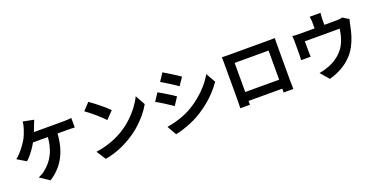

<svg xmlns="http://www.w3.org/2000/svg" viewBox="-25 -1666 5020 2572"><g transform="rotate(-20 2485.0 -380.0)"><path d="M448.5 -783.3Q439.9 -764.4 431.1 -741.3Q422.3 -718.2 415.7 -701.7Q407.4 -677 394.7 -645.8Q382 -614.6 368.4 -583.5Q354.8 -552.5 341.3 -526.4Q321.6 -487.6 293.4 -444.2Q265.2 -400.9 232.9 -361.4Q200.6 -321.9 167.5 -292.7L41.9 -368.6Q68.9 -388.4 93.6 -414.2Q118.4 -439.9 140.9 -468.2Q163.5 -496.4 182.2 -523.7Q200.9 -551.1 215.3 -574.7Q235.5 -609.4 249.8 -646.3Q264.1 -683.2 273.4 -711.4Q282.1 -736.4 287.6 -763.5Q293.1 -790.7 294.1 -813.7ZM290.8 -628.8Q307.8 -628.8 341 -628.8Q374.2 -628.8 418 -628.8Q461.9 -628.8 510.4 -628.8Q558.8 -628.8 607.2 -628.8Q655.6 -628.8 698.4 -628.8Q741.2 -628.8 772.7 -628.8Q804.3 -628.8 819.1 -628.8Q838.7 -628.8 868.7 -630.5Q898.7 -632.2 923.2 -635.9V-499.3Q894.8 -501.9 865.5 -502.4Q836.1 -502.9 819.1 -502.9Q801.7 -502.9 762 -502.9Q722.2 -502.9 669 -502.9Q615.8 -502.9 557.4 -502.9Q499 -502.9 444.2 -502.9Q389.4 -502.9 346 -502.9Q302.6 -502.9 280 -502.9ZM681.4 -556.5Q678.9 -445.9 658.1 -353.5Q637.2 -261.1 598.7 -185.9Q560.3 -110.6 504.3 -50.6Q448.3 9.5 376.1 55L241.3 -35.5Q268.2 -46.8 293.2 -61.2Q318.3 -75.6 335.8 -90.7Q378.6 -123.5 415.4 -166.5Q452.2 -209.4 480.4 -265.9Q508.6 -322.5 525 -394.3Q541.5 -466.1 543 -556.8Z M1211.1 -760.4Q1237.3 -742.4 1272.3 -716Q1307.3 -689.6 1344.5 -659.3Q1381.6 -629 1414.7 -600.2Q1447.8 -571.4 1469.1 -548.5L1367.3 -444.3Q1347.8 -465.5 1317 -494.4Q1286.2 -523.4 1250.3 -554.4Q1214.4 -585.5 1179.4 -613.3Q1144.4 -641 1117 -659.8ZM1085.5 -94.2Q1164.4 -105.3 1233.1 -125.2Q1301.8 -145 1361.1 -170.8Q1420.4 -196.5 1468.8 -225Q1554.1 -275.7 1624.8 -340.7Q1695.5 -405.8 1748.7 -476.2Q1801.9 -546.6 1833.4 -613.5L1910.9 -473.3Q1873.1 -405.6 1817.4 -338.8Q1761.7 -271.9 1691.9 -211.7Q1622.2 -151.5 1541 -102.9Q1490.5 -72.5 1431.2 -44.7Q1372 -16.8 1306.4 4.4Q1240.7 25.7 1170.3 37.7Z M2278.6 -791.8Q2303.3 -778.5 2334.2 -759.4Q2365.2 -740.2 2397.5 -719.9Q2429.7 -699.6 2458.6 -681.1Q2487.4 -662.6 2506.7 -648.7L2432.1 -538.4Q2411.6 -553 2382.9 -572Q2354.1 -591 2322.9 -610.8Q2291.6 -630.7 2261.1 -649.2Q2230.7 -667.7 2206.2 -681.8ZM2093.4 -81.9Q2149.7 -91.9 2207.5 -106.7Q2265.2 -121.5 2322.5 -143.1Q2379.7 -164.8 2433.8 -194.1Q2518.7 -242.1 2592.1 -302.2Q2665.6 -362.2 2724.5 -430.1Q2783.4 -498 2822.8 -569.3L2899.8 -433.4Q2830.2 -329.4 2727.7 -237Q2625.3 -144.5 2502 -73.8Q2451.2 -45.3 2390.5 -20.1Q2329.8 5 2271.2 23.4Q2212.7 41.8 2168.3 49.7ZM2124.6 -563.6Q2149.8 -550.4 2181.4 -531.7Q2212.9 -512.9 2244.9 -493Q2276.9 -473.1 2305.5 -454.9Q2334.1 -436.8 2353.3 -422.9L2279.9 -310.6Q2258.5 -325.7 2230 -344.5Q2201.6 -363.3 2170.2 -383.6Q2138.8 -403.9 2108.2 -422Q2077.7 -440.2 2052.2 -453.3Z M3096.2 -709.4Q3126.8 -708.4 3154.1 -707.9Q3181.5 -707.4 3202 -707.4Q3217.6 -707.4 3251.2 -707.4Q3284.8 -707.4 3329.9 -707.4Q3375 -707.4 3426.1 -707.4Q3477.1 -707.4 3528.5 -707.4Q3579.8 -707.4 3624.7 -707.4Q3669.6 -707.4 3703.2 -707.4Q3736.9 -707.4 3752.3 -707.4Q3771 -707.4 3797.4 -707.5Q3823.8 -707.6 3851.1 -708.6Q3850.1 -686 3849.6 -660.5Q3849.1 -634.9 3849.1 -611.6Q3849.1 -598.3 3849.1 -568.8Q3849.1 -539.3 3849.1 -498.6Q3849.1 -457.8 3849.1 -412.3Q3849.1 -366.7 3849.1 -320.6Q3849.1 -274.5 3849.1 -234.1Q3849.1 -193.6 3849.1 -164.3Q3849.1 -135 3849.1 -121.8Q3849.1 -107.4 3849.5 -84.7Q3849.9 -62 3850 -39.3Q3850.1 -16.7 3850.6 -0.6Q3851.1 15.5 3851.1 17.1H3712.6Q3712.8 15.1 3713.2 -7.5Q3713.6 -30.1 3714.4 -61Q3715.2 -91.9 3715.2 -119.2Q3715.2 -131.6 3715.2 -162.6Q3715.2 -193.6 3715.2 -235.8Q3715.2 -278.1 3715.2 -325.1Q3715.2 -372 3715.2 -417.2Q3715.2 -462.4 3715.2 -499.3Q3715.2 -536.1 3715.2 -558Q3715.2 -579.9 3715.2 -579.9H3231.7Q3231.7 -579.9 3231.7 -558.1Q3231.7 -536.3 3231.7 -499.5Q3231.7 -462.6 3231.7 -417.5Q3231.7 -372.5 3231.7 -325.6Q3231.7 -278.7 3231.7 -236.5Q3231.7 -194.2 3231.7 -163.1Q3231.7 -132 3231.7 -119.2Q3231.7 -101.3 3231.7 -78.6Q3231.7 -55.9 3232.2 -34.9Q3232.7 -13.9 3232.9 0.7Q3233 15.3 3233 17.1H3095.2Q3095.2 15.3 3095.7 0.2Q3096.2 -14.8 3096.7 -36.9Q3097.2 -59.1 3097.6 -82Q3098 -105 3098 -123.2Q3098 -136 3098 -165.5Q3098 -195.1 3098 -235.9Q3098 -276.6 3098 -322.6Q3098 -368.5 3098 -414.3Q3098 -460.1 3098 -500.4Q3098 -540.7 3098 -569.8Q3098 -599 3098 -611.6Q3098 -633.2 3098 -660.6Q3098 -688.1 3096.2 -709.4ZM3764.7 -164.8V-37.5H3163.8V-164.8Z M4542.2 -817Q4538.6 -785 4536.8 -765.7Q4535.1 -746.4 4535.1 -724.7Q4535.1 -711.5 4535.1 -684.6Q4535.1 -657.7 4535.1 -628.8Q4535.1 -599.9 4535.1 -580.6H4395.9Q4395.9 -602.5 4395.9 -631.4Q4395.9 -660.3 4395.9 -685.9Q4395.9 -711.5 4395.9 -724.7Q4395.9 -746.4 4394.6 -765.7Q4393.3 -785 4388.2 -817ZM4878.8 -605.7Q4872.9 -589.7 4867.6 -565.5Q4862.2 -541.2 4859.5 -526.4Q4853.3 -490.7 4844.6 -454.7Q4835.8 -418.6 4824.5 -383Q4813.1 -347.4 4798.6 -312.2Q4784.1 -277.1 4765.8 -243Q4726.1 -169.6 4664.5 -110Q4602.8 -50.4 4525 -8.5Q4447.2 33.5 4357.9 57.3L4253.9 -62.9Q4287.8 -68.8 4326.1 -79.6Q4364.5 -90.3 4395.3 -102.3Q4436.6 -117.8 4478.2 -142.4Q4519.9 -167 4557 -200Q4594.1 -233 4622.4 -272.9Q4647.5 -310 4665.1 -352.4Q4682.7 -394.9 4693.7 -440.4Q4704.8 -485.9 4710.9 -530.1H4214.7Q4214.7 -516.7 4214.7 -497.2Q4214.7 -477.6 4214.7 -455.5Q4214.7 -433.4 4214.7 -414.5Q4214.7 -395.6 4214.7 -383.8Q4214.7 -366.8 4215.7 -345.9Q4216.7 -325 4218.5 -309.9H4080.3Q4082.3 -328.9 4083.6 -351.3Q4084.9 -373.8 4084.9 -393.7Q4084.9 -405.7 4084.9 -428.9Q4084.9 -452.2 4084.9 -478.7Q4084.9 -505.3 4084.9 -529Q4084.9 -552.7 4084.9 -567Q4084.9 -583.6 4084 -609.2Q4083.1 -634.9 4080.3 -653Q4106.1 -650.4 4129.9 -649.3Q4153.8 -648.2 4182.5 -648.2H4709.2Q4740.5 -648.2 4759.8 -651.4Q4779.1 -654.5 4792.1 -658.9Z"/></g></svg>

Font: Noto Sans JP
Style: Regular
Weight: 100
Designer: Ryoko NISHIZUKA 西塚涼子 (kana, bopomofo & ideographs); Paul D. Hunt (Latin, Greek & Cyrillic); Sandoll Communications 산돌커뮤니
Foundry: Adobe
Version: Version 2.004;hotconv 1.0.118;makeotfexe 2.5.65603